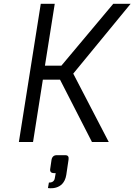

<svg xmlns="http://www.w3.org/2000/svg" viewBox="-20 -752 712 1017"><path d="M234 244C234 244 317 260 331 175L343 94C345 80 342 70 326 70H280C266 70 256 78 253 94L246 142C243 158 252 165 265 165H275L271 188C270 197 266 216 239 215ZM80 0H155L207 -330H298L467 0H556L368 -362L672 -732H580L305 -404H218L270 -732H196Z"/></svg>

Font: Exo
Style: Regular Italic
Weight: 400
Designer: Natanael Gama
Version: Version 1.00